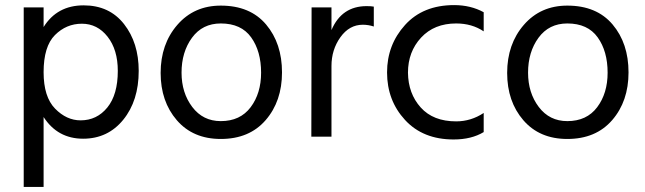

<svg xmlns="http://www.w3.org/2000/svg" viewBox="-20 -536 2528 753"><path d="M151 197H73V-507H151V-430Q204 -515 308 -515Q409 -515 466.5 -441.5Q524 -368 524 -258Q524 -141 463.5 -66.5Q403 8 306 8Q206 8 151 -77ZM151 -253Q151 -156 196 -110Q241 -64 296 -64Q360 -64 401 -114.5Q442 -165 442 -258Q442 -341 402 -392Q362 -443 301 -443Q240 -443 195.5 -398.5Q151 -354 151 -253Z M1086 -252Q1086 -139 1022 -65Q958 9 846 9Q737 9 673.5 -64.5Q610 -138 610 -250Q610 -363 675.5 -438.5Q741 -514 846 -514Q961 -514 1023.5 -440Q1086 -366 1086 -252ZM692 -251Q692 -172 734 -116.5Q776 -61 846 -61Q922 -61 963 -115.5Q1004 -170 1004 -251Q1004 -335 965 -389.5Q926 -444 846 -444Q774 -444 733 -388Q692 -332 692 -251Z M1280 0H1201L1202 -507H1280V-418Q1320 -512 1418 -512Q1436 -512 1446 -510V-432Q1425 -439 1403 -439Q1350 -439 1315 -390Q1280 -341 1280 -277Z M1877 -18Q1829 11 1759 11Q1639 11 1568.5 -65.5Q1498 -142 1498 -252Q1498 -360 1568.5 -438Q1639 -516 1761 -516Q1826 -516 1877 -488V-413Q1831 -444 1769 -444Q1683 -444 1631.5 -388.5Q1580 -333 1580 -251Q1581 -169 1630 -114.5Q1679 -60 1769 -60Q1827 -60 1877 -93Z M2445 -252Q2445 -139 2381 -65Q2317 9 2205 9Q2096 9 2032.5 -64.5Q1969 -138 1969 -250Q1969 -363 2034.5 -438.5Q2100 -514 2205 -514Q2320 -514 2382.5 -440Q2445 -366 2445 -252ZM2051 -251Q2051 -172 2093 -116.5Q2135 -61 2205 -61Q2281 -61 2322 -115.5Q2363 -170 2363 -251Q2363 -335 2324 -389.5Q2285 -444 2205 -444Q2133 -444 2092 -388Q2051 -332 2051 -251Z"/></svg>

Font: Hind Guntur
Style: Regular
Weight: 400
Version: Version 1.000;PS 1.0;hotconv 1.0.86;makeotf.lib2.5.63406; tt